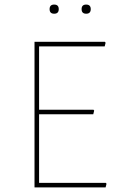

<svg xmlns="http://www.w3.org/2000/svg" viewBox="-20 -820 540 840"><path d="M197 -780Q197 -800 217 -800Q237 -800 237 -780Q237 -760 217 -760Q197 -760 197 -780ZM337 -780Q337 -800 357 -800Q377 -800 377 -780Q377 -760 357 -760Q337 -760 337 -780ZM443 -20 446 -16 442 0H131V-637H439L442 -633L438 -617H151V-340H389L392 -336L388 -320H151V-20Z"/></svg>

Font: Alegreya Sans Thin
Style: Regular
Weight: 100
Designer: Juan Pablo del Peral
Foundry: Huerta Tipografica
Version: Version 2.007